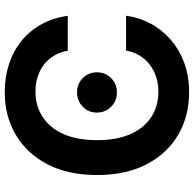

<svg xmlns="http://www.w3.org/2000/svg" viewBox="-24 -752 787 778"><g transform="rotate(-90 369.0 -363.5)"><path d="M383.3 9.8Q287.1 9.8 211.4 -34.4Q135.7 -78.6 92 -162.1Q48.3 -245.6 48.3 -363.3Q48.3 -481.4 92.3 -565.2Q136.2 -648.9 212.2 -693.1Q288.1 -737.3 383.3 -737.3Q444.3 -737.3 497.1 -720.2Q549.8 -703.1 590.8 -670.2Q631.8 -637.2 658.4 -589.8Q685.1 -542.5 693.4 -481.9H552.2Q546.4 -513.2 532 -537.4Q517.6 -561.5 495.6 -578.4Q473.6 -595.2 445.8 -604Q418 -612.8 386.2 -612.8Q328.1 -612.8 283.4 -583.5Q238.8 -554.2 214.1 -498.8Q189.5 -443.4 189.5 -363.3Q189.5 -282.2 214.6 -226.8Q239.7 -171.4 283.9 -143.1Q328.1 -114.7 385.7 -114.7Q417.5 -114.7 445.1 -123.5Q472.7 -132.3 494.9 -149.2Q517.1 -166 532 -190.2Q546.9 -214.4 552.7 -245.6H693.8Q687 -193.8 662.8 -147.9Q638.7 -102.1 598.4 -66.4Q558.1 -30.8 504.2 -10.5Q450.2 9.8 383.3 9.8ZM382.8 -282.7Q348.6 -282.7 325 -306.2Q301.3 -329.6 301.3 -363.8Q301.3 -397.9 325 -421.1Q348.6 -444.3 382.8 -444.3Q417.5 -444.3 440.9 -421.1Q464.4 -397.9 464.4 -363.8Q464.4 -329.6 440.9 -306.2Q417.5 -282.7 382.8 -282.7Z"/></g></svg>

Font: Inter Cardless
Style: Bold
Weight: 700
Designer: Rasmus Andersson
Foundry: rsms
Version: Version 4.001;git-9221beed3